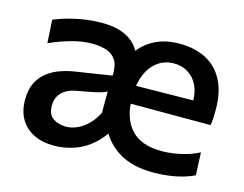

<svg xmlns="http://www.w3.org/2000/svg" viewBox="-78 -630 967 761"><g transform="rotate(15 405.5 -249.0)"><path d="M603 11.5Q516.5 11.5 461.2 -22.5Q406 -56.5 379.5 -115.5Q353 -174.5 353 -251Q353 -326.5 378.8 -385Q404.5 -443.5 453.5 -476.2Q502.5 -509 572.5 -509Q636.5 -509 682.5 -484.8Q728.5 -460.5 753.5 -412.5Q778.5 -364.5 778.5 -293.5Q778.5 -274.5 777.8 -259.2Q777 -244 774.5 -229L681 -270Q682 -277.5 682.5 -284.8Q683 -292 683 -298.5Q683 -360 651.5 -393.8Q620 -427.5 572 -427.5Q533.5 -427.5 505.2 -406.5Q477 -385.5 461.5 -349Q446 -312.5 446 -265V-249Q446 -170 487 -124.5Q528 -79 614.5 -79Q636.5 -79 662.8 -82.8Q689 -86.5 715.5 -94.5Q742 -102.5 765.5 -115L769.5 -22Q750.5 -12 724.8 -4.5Q699 3 668.5 7.2Q638 11.5 603 11.5ZM221 -74.5Q245 -74.5 268.2 -85.2Q291.5 -96 311.5 -116Q331.5 -136 346 -164.5V-252.5Q339 -248 327 -244Q315 -240 291.5 -235Q268 -230 225.5 -222.5Q201 -218.5 183.5 -208Q166 -197.5 156.2 -180.8Q146.5 -164 146.5 -141Q146.5 -104.5 168.8 -89.5Q191 -74.5 221 -74.5ZM194 10.5Q147 10.5 112 -6.8Q77 -24 57.5 -56.8Q38 -89.5 38 -136.5Q38 -178 52.2 -206.2Q66.5 -234.5 90 -252.5Q113.5 -270.5 142.5 -280.5Q171.5 -290.5 201 -295L349 -318Q350.5 -359.5 336.2 -381.5Q322 -403.5 296.2 -411.5Q270.5 -419.5 238 -419.5Q221 -419.5 201.2 -417Q181.5 -414.5 159.8 -408.8Q138 -403 114.5 -394.8Q91 -386.5 65.5 -375L60 -470Q77.5 -477.5 99.8 -484.5Q122 -491.5 147.5 -497.2Q173 -503 200.5 -506Q228 -509 256 -509Q339.5 -509 384.8 -468.5Q430 -428 430 -336.5L412 -252.5L414.5 -128.5Q388.5 -79.5 354.2 -48.8Q320 -18 279.2 -3.8Q238.5 10.5 194 10.5ZM381.5 -229V-302L710.5 -306L774.5 -280V-229Z"/></g></svg>

Font: Commissioner Thin Medium
Style: Regular
Weight: 500
Version: Version 1.000